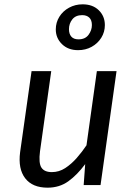

<svg xmlns="http://www.w3.org/2000/svg" viewBox="-20 -856 616 888"><path d="M200 12Q130 12 96.5 -31.5Q63 -75 73 -152L126 -527H217L165 -156Q158 -102 171.5 -81Q185 -60 220 -60Q253 -60 281.5 -78.5Q310 -97 335 -125.5Q360 -154 380 -184L428 -527H519L445 0H367L374 -97Q337 -47 296 -17.5Q255 12 200 12ZM362 -836Q409 -836 437 -808.5Q465 -781 465 -740Q465 -708 448.5 -681.5Q432 -655 404 -639.5Q376 -624 341 -624Q295 -624 266.5 -652Q238 -680 238 -720Q238 -752 254.5 -778.5Q271 -805 299.5 -820.5Q328 -836 362 -836ZM360 -786Q330 -786 314.5 -766.5Q299 -747 299 -721Q299 -699 310 -686.5Q321 -674 343 -674Q374 -674 389.5 -695Q405 -716 405 -740Q405 -763 393 -774.5Q381 -786 360 -786Z"/></svg>

Font: Fira Sans Variable
Style: Italic
Weight: 397
Italic angle: -8°
Designer: Carrois Corporate & Edenspiekermann AG
Foundry: Carrois Corporate GbR & Edenspiekermann AG
Version: Version 4.202